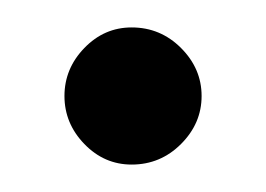

<svg xmlns="http://www.w3.org/2000/svg" viewBox="-20 -112 194 140"><path d="M76 8Q56 8 41.5 -7Q27 -22 27 -42Q27 -62 41.5 -77Q56 -92 76 -92Q97 -92 112 -77Q127 -62 127 -42Q127 -22 112 -7Q97 8 76 8Z"/></svg>

Font: Roundo
Style: Regular
Weight: 400
Designer: Namrata Goyal (Gurmukhi), Shiva Nallaperumal (Latin)
Foundry: Indian Type Foundry
Version: Version 1.000;PS 1.0;hotconv 1.0.88;makeotf.lib2.5.647800